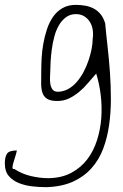

<svg xmlns="http://www.w3.org/2000/svg" viewBox="-139 -443 506 792"><path d="M-119.1 231.4Q-119.1 205.1 -110.4 191.4Q-101.6 177.7 -69.3 177.7Q-72.3 191.4 -76.7 205.1Q-81.1 218.8 -84.5 230.5Q-87.9 242.2 -87.4 249Q-86.9 255.9 -80.1 253.9Q-48.8 274.4 -11.7 283.2Q25.4 292 61.5 292Q116.2 291 155.8 269.5Q195.3 248 221.2 213.9Q247.1 179.7 261.2 135.3Q275.4 90.8 278.8 43.5Q282.2 -3.9 276.4 -51.8Q270.5 -99.6 257.8 -139.6Q241.2 -121.1 224.1 -100.6Q207 -80.1 187.5 -64Q168 -47.9 146 -37.1Q124 -26.4 96.7 -26.4Q68.4 -26.4 54.2 -36.1Q40 -45.9 35.2 -63Q30.3 -80.1 30.8 -102.5Q31.2 -125 31.2 -150.4Q31.2 -173.8 32.7 -203.1Q34.2 -232.4 39.6 -262.2Q44.9 -292 54.2 -320.8Q63.5 -349.6 79.1 -372.6Q94.7 -395.5 118.2 -409.2Q141.6 -422.9 173.8 -422.9Q194.3 -422.9 213.4 -419.4Q232.4 -416 248.5 -407.2Q264.6 -398.4 276.4 -383.8Q288.1 -369.1 294.9 -346.7Q298.8 -302.7 304.7 -251.5Q310.5 -200.2 314.5 -145Q318.4 -89.8 318.4 -34.2Q318.4 21.5 311 73.2Q303.7 125 286.6 170.4Q269.5 215.8 238.8 250.5Q208 285.2 162.1 306.2Q116.2 327.1 51.8 329.1Q24.4 329.1 -5.9 325.7Q-36.1 322.3 -61.5 312Q-86.9 301.8 -103 282.7Q-119.1 263.7 -119.1 231.4ZM68.4 -150.4Q68.4 -139.6 67.4 -126Q66.4 -112.3 68.4 -98.6Q70.3 -85 76.7 -75.2Q83 -65.4 97.7 -64.5Q121.1 -64.5 141.1 -75.2Q161.1 -85.9 177.2 -104.5Q193.4 -123 205.6 -146Q217.8 -168.9 226.1 -193.4Q234.4 -217.8 238.8 -240.7Q243.2 -263.7 243.2 -281.2Q246.1 -299.8 243.7 -318.4Q241.2 -336.9 232.4 -351.6Q223.6 -366.2 209 -375.5Q194.3 -384.8 173.8 -384.8Q150.4 -384.8 132.8 -371.6Q115.2 -358.4 103.5 -337.9Q91.8 -317.4 85 -291.5Q78.1 -265.6 74.7 -239.7Q71.3 -213.9 69.8 -189.9Q68.4 -166 68.4 -150.4Z"/></svg>

Font: Annie Use Your Telescope
Style: Regular
Weight: 400
Version: Version 1.003 2001